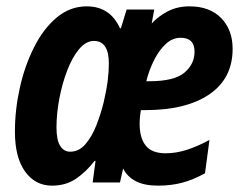

<svg xmlns="http://www.w3.org/2000/svg" viewBox="-20 -575 766 605"><path d="M144 10Q91 10 59 -34.5Q27 -79 27 -160Q27 -229 42.5 -298.5Q58 -368 87.5 -426.5Q117 -485 159 -520Q201 -555 253 -555Q327 -555 358 -486H361L379 -545H466L458 -501Q479 -524 509 -539.5Q539 -555 577 -555Q641 -555 677 -518Q713 -481 713 -421Q713 -328 640 -278Q567 -228 438 -228H424Q422 -217 421 -206Q420 -195 420 -184Q420 -141 439 -116.5Q458 -92 502 -92Q535 -92 569 -103Q603 -114 640 -134L626 -29Q590 -9 555 0.5Q520 10 478 10Q435 10 408 -4Q381 -18 368 -44L358 0H272L281 -68H278Q251 -33 219 -11.5Q187 10 144 10ZM450 -319Q529 -319 561 -346Q593 -373 593 -412Q593 -456 549 -456Q524 -456 503 -437Q482 -418 466 -386.5Q450 -355 441 -319ZM201 -97Q229 -97 249.5 -121Q270 -145 284 -181Q298 -217 307 -254Q316 -293 319.5 -322Q323 -351 323 -375Q323 -446 276 -446Q251 -446 229.5 -420.5Q208 -395 192 -353.5Q176 -312 167 -264.5Q158 -217 158 -173Q158 -134 169.5 -115.5Q181 -97 201 -97Z"/></svg>

Font: Noto Sans Condensed
Style: Bold Italic
Weight: 700
Width: 3
Italic angle: -12°
Designer: Monotype Design Team
Foundry: Monotype Imaging Inc.
Version: Version 2.013; ttfautohint (v1.8.4.7-5d5b)